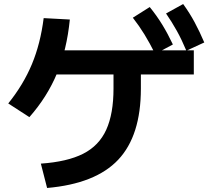

<svg xmlns="http://www.w3.org/2000/svg" viewBox="-20 -875 1040 954"><path d="M183 -62Q314 -71 393 -111Q472 -151 508 -230.5Q544 -310 544 -435V-589H680V-435Q680 -201 567.5 -81.5Q455 38 214 59ZM21 -361Q96 -454 138.5 -556Q181 -658 197 -785L327 -778Q312 -628 263.5 -511Q215 -394 126 -293ZM215 -505V-625H943V-505ZM751 -607Q724 -661 698 -703.5Q672 -746 640 -787L724 -840Q759 -797 786.5 -752Q814 -707 839 -654ZM906 -623Q883 -678 858.5 -722Q834 -766 805 -808L890 -855Q922 -811 947 -764.5Q972 -718 995 -664Z"/></svg>

Font: M PLUS 2 Thin
Style: Bold
Weight: 700
Version: Version 1.001